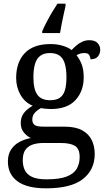

<svg xmlns="http://www.w3.org/2000/svg" viewBox="-20 -786 578 1046"><path d="M231 240Q127 240 75 201.5Q23 163 23 94Q23 55 40.5 28.5Q58 2 86.5 -13Q115 -28 148 -34Q128 -43 110.5 -63.5Q93 -84 93 -116Q93 -146 108.5 -168Q124 -190 158 -210Q115 -228 91.5 -269.5Q68 -311 68 -361Q68 -447 115 -496.5Q162 -546 256 -546Q292 -546 324 -536Q356 -526 370 -513Q380 -524 394 -536.5Q408 -549 426.5 -558Q445 -567 467 -567Q497 -567 511.5 -551.5Q526 -536 526 -515Q526 -494 513.5 -478.5Q501 -463 473 -463Q473 -474 466.5 -485.5Q460 -497 440 -497Q427 -497 417 -494Q407 -491 397 -485Q414 -464 425 -435.5Q436 -407 436 -364Q436 -290 391.5 -241Q347 -192 256 -192Q244 -192 228.5 -193.5Q213 -195 203 -197Q184 -187 170 -172Q156 -157 156 -134Q156 -116 167.5 -106Q179 -96 218 -96H331Q391 -96 427 -76.5Q463 -57 479.5 -23.5Q496 10 496 53Q496 139 431.5 189.5Q367 240 231 240ZM233 191Q305 191 344 175.5Q383 160 398.5 132.5Q414 105 414 70Q414 24 388 8.5Q362 -7 312 -7H214Q186 -7 161 0.5Q136 8 120 28Q104 48 104 88Q104 117 115 140.5Q126 164 154 177.5Q182 191 233 191ZM253 -240Q286 -240 305.5 -253Q325 -266 333.5 -294Q342 -322 342 -365Q342 -410 333 -439.5Q324 -469 304.5 -483Q285 -497 252 -497Q220 -497 200 -482.5Q180 -468 171 -438.5Q162 -409 162 -364Q162 -300 183.5 -270Q205 -240 253 -240ZM210 -616Q219 -637 233 -664Q247 -691 263 -718Q279 -745 293 -766H337V-753Q332 -731 326.5 -706Q321 -681 316 -655.5Q311 -630 307 -606H210Z"/></svg>

Font: Noto Serif Lao
Style: Regular
Weight: 400
Designer: Monotype Design Team
Foundry: Monotype Imaging Inc.
Version: Version 2.003